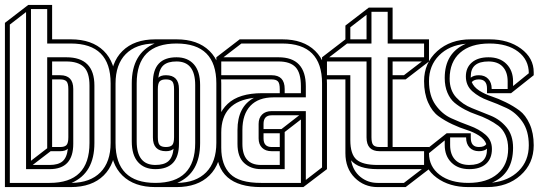

<svg xmlns="http://www.w3.org/2000/svg" viewBox="-20 -761 2191 781"><path d="M0 0V-668L95 -741H192V-601H268Q354 -601 402 -554Q450 -507 450 -422V-180Q450 -95 402 -47.5Q354 0 268 0ZM225 -438H192V-163H225Q243 -163 250.5 -171Q258 -179 258 -203V-398Q258 -422 250.5 -430Q243 -438 225 -438ZM225 -146H186L113 -90H182Q217 -90 234.5 -105Q252 -120 256 -156Q246 -146 225 -146ZM86 -73V-712L20 -661V-17H182Q344 -17 344 -179V-413Q344 -467 320.5 -489Q297 -511 250 -511H192V-455H225Q278 -455 278 -399V-176Q278 -73 182 -73ZM172 -584V-724H106V-107L172 -158V-528H250Q364 -528 364 -413V-179Q364 -57 271 -17Q347 -18 388.5 -60Q430 -102 430 -180V-422Q430 -584 268 -584Z M612 0Q526 0 478 -47Q430 -94 430 -179V-421Q430 -506 478 -553.5Q526 -601 612 -601H697H698Q784 -601 832 -554Q880 -507 880 -422V-180Q880 -95 832 -47.5Q784 0 698 0H613ZM622 -203Q622 -179 629.5 -171Q637 -163 655 -163Q673 -163 680.5 -171Q688 -179 688 -203V-398Q688 -422 680.5 -430Q673 -438 655 -438Q637 -438 629.5 -430Q622 -422 622 -398ZM612 -73Q567 -73 541.5 -101.5Q516 -130 516 -186V-422Q516 -544 609 -584Q533 -583 491.5 -541Q450 -499 450 -421V-179Q450 -17 612 -17Q774 -17 774 -179V-415Q774 -511 698 -511Q663 -511 645.5 -496Q628 -481 624 -445Q634 -455 655 -455Q708 -455 708 -399V-176Q708 -73 612 -73ZM655 -146Q602 -146 602 -202V-425Q602 -528 698 -528Q743 -528 768.5 -499.5Q794 -471 794 -415V-179Q794 -57 701 -17Q777 -18 818.5 -60Q860 -102 860 -180V-422Q860 -584 698 -584Q536 -584 536 -422V-186Q536 -90 612 -90Q647 -90 664.5 -105Q682 -120 686 -156Q676 -146 655 -146Z M1085 -146Q1060 -146 1046 -160Q1032 -174 1032 -198V-257Q1032 -281 1046 -295Q1060 -309 1085 -309H1224V-29L1290 -80V-422Q1290 -584 1128 -584H962L889 -528H1113Q1224 -528 1224 -410V-365H1093Q1031 -365 998.5 -330.5Q966 -296 966 -232V-176Q966 -90 1042 -90H1118V-146ZM1138 -399V-382H1204V-410Q1204 -465 1182 -488Q1160 -511 1113 -511H880V-455H1085Q1138 -455 1138 -399ZM1052 -257V-236H1125L1197 -292H1085Q1052 -292 1052 -257ZM1085 -163H1118V-219H1052V-198Q1052 -163 1085 -163ZM1042 -73Q1000 -73 973 -98Q946 -123 946 -176V-232Q946 -327 1013 -363Q880 -348 880 -222V-160Q880 -90 916.5 -53.5Q953 -17 1042 -17H1204V-275L1138 -224V-73ZM1042 0Q860 0 860 -160V-222Q860 -295 906 -338.5Q952 -382 1047 -382H1082H1093H1118V-398Q1118 -422 1110.5 -430Q1103 -438 1085 -438H860V-528L955 -601H1128Q1214 -601 1262 -554Q1310 -507 1310 -422V-73L1214 0Z M1557 -584V-713H1491V-584H1392L1319 -528H1491V-203Q1491 -179 1498.5 -171Q1506 -163 1524 -163H1557V-528H1705V-584ZM1405 -650V-601H1471V-701ZM1577 -455H1623L1696 -511H1577ZM1524 -146Q1471 -146 1471 -202V-511H1310V-455H1405V-191Q1405 -134 1430 -112Q1455 -90 1516 -90H1705V-146ZM1516 -73Q1437 -73 1408 -109Q1416 -66 1446 -41.5Q1476 -17 1516 -17H1623L1696 -73ZM1516 0Q1461 0 1423 -38Q1385 -76 1385 -138V-438H1290V-528L1385 -601V-657L1480 -730H1577V-601H1725V-511L1630 -438H1577V-163H1725V-73L1630 0Z M1885 0Q1808 0 1756.5 -38Q1705 -76 1705 -134V-146L1797 -219H1895V-200Q1895 -163 1928 -163Q1951 -163 1958 -175Q1951 -195 1928.5 -209.5Q1906 -224 1878.5 -232.5Q1851 -241 1820 -255.5Q1789 -270 1763.5 -288.5Q1738 -307 1721.5 -344Q1705 -381 1705 -431Q1705 -505 1758.5 -553Q1812 -601 1895 -601H1971Q2048 -601 2099.5 -563Q2151 -525 2151 -467V-455L2059 -382H1961V-401Q1961 -438 1928 -438Q1908 -438 1899 -427Q1907 -407 1929.5 -392.5Q1952 -378 1979.5 -369Q2007 -360 2037.5 -345Q2068 -330 2093 -311.5Q2118 -293 2134.5 -256.5Q2151 -220 2151 -170Q2151 -96 2097.5 -48Q2044 0 1961 0ZM2067 -160Q2067 -54 1981 -18Q2049 -25 2090 -66Q2131 -107 2131 -170Q2131 -229 2104.5 -266.5Q2078 -304 2040.5 -321.5Q2003 -339 1965.5 -352.5Q1928 -366 1901.5 -389.5Q1875 -413 1875 -450Q1875 -486 1899.5 -507Q1924 -528 1967 -528Q2013 -528 2040 -501Q2067 -474 2067 -430V-411L2131 -463Q2131 -518 2087.5 -551Q2044 -584 1971 -584Q1894 -584 1851.5 -546.5Q1809 -509 1809 -441Q1809 -394 1835.5 -365Q1862 -336 1900 -321Q1938 -306 1976 -290.5Q2014 -275 2040.5 -243Q2067 -211 2067 -160ZM1889 -73Q1843 -73 1816 -100Q1789 -127 1789 -171V-190L1725 -138Q1725 -83 1768.5 -50Q1812 -17 1885 -17Q1961 -17 2004 -54Q2047 -91 2047 -156Q2047 -188 2036 -212Q2025 -236 2007 -249.5Q1989 -263 1965.5 -275Q1942 -287 1918 -295Q1894 -303 1870.5 -315.5Q1847 -328 1829 -343Q1811 -358 1800 -384Q1789 -410 1789 -444Q1789 -546 1875 -583Q1807 -577 1766 -535.5Q1725 -494 1725 -431Q1725 -372 1751.5 -334.5Q1778 -297 1815.5 -280Q1853 -263 1890.5 -249.5Q1928 -236 1954.5 -213.5Q1981 -191 1981 -155Q1981 -116 1957 -94.5Q1933 -73 1889 -73ZM1980 -399H2045V-430Q2045 -468 2025 -489.5Q2005 -511 1967 -511Q1895 -511 1895 -451V-444L1896 -446Q1908 -455 1928 -455Q1952 -455 1966 -440Q1980 -425 1980 -400ZM1928 -146Q1904 -146 1890 -161Q1876 -176 1876 -201V-202H1811V-171Q1811 -133 1831 -111.5Q1851 -90 1889 -90Q1961 -90 1961 -154V-157L1960 -155Q1948 -146 1928 -146Z"/></svg>

Font: Imposible
Style: Regular
Weight: 400
Designer: Rodrigo Fuenzalida
Foundry: fragTYPE
Version: Version 1.000